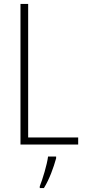

<svg xmlns="http://www.w3.org/2000/svg" viewBox="-20 -734 436 975"><path d="M84 0H377V-36H123V-714H84ZM265 70V61H224C219 102 196 177 182 212V221H203C231 176 252 117 265 70Z"/></svg>

Font: Noto Sans Condensed ExtraLight
Style: Regular
Weight: 200
Width: 3
Designer: Monotype Design Team
Foundry: Monotype Imaging Inc.
Version: Version 2.013